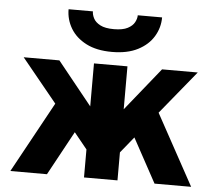

<svg xmlns="http://www.w3.org/2000/svg" viewBox="-52 -800 965 857"><g transform="rotate(5 430.0 -371.0)"><path d="M25 0 198.5 -317 40 -511H200L355 -318.5V-511H505V-318.5L660 -511H820L661.5 -317L835 0H671L563.5 -197.5L505 -125.5V0H355V-125.5L296.5 -197.5L189 0ZM430 -569Q361 -569 314.5 -593Q268 -617 244.5 -656.5Q221 -696 221 -742H330Q330 -727 338.5 -710.5Q347 -694 368.8 -682.5Q390.5 -671 430 -671Q469.5 -671 491.5 -682.5Q513.5 -694 522.2 -710.5Q531 -727 531 -742H640Q640 -696 616.2 -656.5Q592.5 -617 545.8 -593Q499 -569 430 -569Z"/></g></svg>

Font: Overpass Black
Style: Regular
Weight: 900
Designer: Delve Withrington, Dave Bailey, Thomas Jockin
Foundry: Delve Fonts LLC
Version: Version 4.000; ttfautohint (v1.8.3)